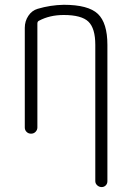

<svg xmlns="http://www.w3.org/2000/svg" viewBox="-20 -550 540 790"><path d="M82 -25.4V-435.5Q82 -462.9 96.7 -484.9Q111.3 -506.8 134.8 -513.7Q187.5 -529.3 242.2 -530.3Q342.8 -530.3 382.3 -493.2Q421.9 -456.1 421.9 -365.2V195.3Q421.9 206.1 415 212.9Q408.2 219.7 398.4 219.7Q387.7 219.7 379.9 212.4Q372.1 205.1 372.1 195.3V-365.2Q372.1 -433.6 343.8 -460.9Q315.4 -488.3 242.2 -488.3Q184.6 -488.3 140.6 -464.8Q133.8 -461.9 133.8 -453.1V-25.4Q133.8 -15.6 126.5 -7.8Q119.1 0 107.9 0Q96.7 0 89.4 -7.3Q82 -14.6 82 -25.4Z"/></svg>

Font: Rounded-X Mgen+ 1mn light
Style: Regular
Weight: 200
Designer: [Source Han Sans]
Ryoko NISHIZUKA  (kana & ideographs); Paul D. Hunt (Latin, Greek & Cyrillic); Wenlong ZHANG  (bopomofo
Version: Version 1.059.20150602